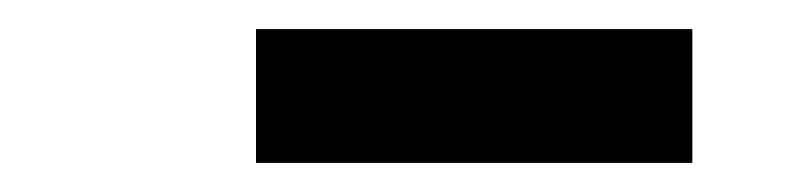

<svg xmlns="http://www.w3.org/2000/svg" viewBox="-20 -751 540 132"><path d="M156 -639V-731H456V-639Z"/></svg>

Font: Iosevka SS08
Style: Bold Italic
Weight: 700
Italic angle: -10°
Monospace: yes
Designer: Belleve Invis
Foundry: Belleve Invis
Version: 2.1.0; ttfautohint (v1.8.2)